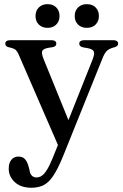

<svg xmlns="http://www.w3.org/2000/svg" viewBox="-20 -663 594 924"><path d="M319.5 -60 265 49 72 -395.5Q63.5 -416.5 54.2 -423.8Q45 -431 22.5 -435.5Q13 -438 9.2 -442.2Q5.5 -446.5 5.5 -453Q5.5 -461 11.5 -465.2Q17.5 -469.5 27.5 -469.5H229Q239.5 -469.5 245.2 -465.2Q251 -461 251 -453Q251 -446.5 247 -442.2Q243 -438 232.5 -436L211 -432.5Q187 -428 183 -416.8Q179 -405.5 190.5 -377ZM233.5 97.5 274 -2.5 287.5 -30 424 -372.5Q436 -401.5 431.8 -414Q427.5 -426.5 403 -431L380.5 -435Q370.5 -437 366 -441.5Q361.5 -446 361.5 -453Q361.5 -461 367.5 -465.2Q373.5 -469.5 383.5 -469.5H526.5Q537 -469.5 542.8 -465Q548.5 -460.5 548.5 -453Q548.5 -447 544.5 -442.8Q540.5 -438.5 530.5 -435.5Q506.5 -429.5 495.2 -419.2Q484 -409 473.5 -383L282 92.5Q258 151 236.2 183.2Q214.5 215.5 189.8 228Q165 240.5 131.5 240.5Q80.5 240.5 51.2 213.5Q22 186.5 22 148.5Q22 121 34.8 105.8Q47.5 90.5 68.5 90.5Q89.5 90.5 100.8 103.5Q112 116.5 117.5 138.5L122 155.5Q124.5 174 133.5 182.5Q142.5 191 155 191Q168.5 191 180.2 183.5Q192 176 205 155.8Q218 135.5 233.5 97.5ZM209 -529Q182.5 -529 166.8 -544.8Q151 -560.5 151 -585.5Q151 -611.5 166.8 -627.2Q182.5 -643 209 -643Q235 -643 250.8 -627.2Q266.5 -611.5 266.5 -585.5Q266.5 -561 250.8 -545Q235 -529 209 -529ZM397.5 -529Q371.5 -529 355.5 -544.8Q339.5 -560.5 339.5 -586Q339.5 -611 355.5 -627Q371.5 -643 397.5 -643Q424.5 -643 440.2 -627.2Q456 -611.5 456 -585.5Q456 -561 440.2 -545Q424.5 -529 397.5 -529Z"/></svg>

Font: Fraunces Wonky
Style: Regular
Weight: 400
Version: Version 1.000;[b76b70a41]